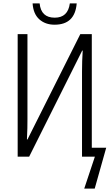

<svg xmlns="http://www.w3.org/2000/svg" viewBox="-20 -913 640 1119"><path d="M427 -893H387Q376 -810 299 -810Q219 -810 211 -893H170Q174 -832 209 -800.5Q244 -769 298 -769Q417 -769 427 -893ZM532 186 599 -52H515V-714H448L140 -100H137Q139 -140 139.5 -166Q140 -192 140 -218V-714H83V0H150L459 -618H462Q458 -557 458 -496V0H533L471 186Z"/></svg>

Font: Noto Sans Mono UI Light
Style: Regular
Weight: 300
Designer: Monotype Design team
Foundry: Monotype Imaging Inc.
Version: 1.000